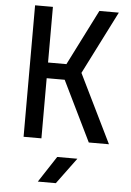

<svg xmlns="http://www.w3.org/2000/svg" viewBox="-63 -776 726 1062"><g transform="rotate(5 300.0 -245.0)"><path d="M187 0V-334H287L450 0H562L376 -380L553 -730H445L289 -421H187V-730H88V0ZM288 240 395 95H283L188 240Z"/></g></svg>

Font: Tekne LDO Medium
Style: Regular
Weight: 500
Monospace: yes
Designer: Alessio Laiso, Mario Rullo, Paolo Rosset
Foundry: Alessio Laiso
Version: Version 1.000;hotconv 1.0.109;makeotfexe 2.5.65596